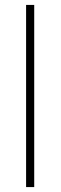

<svg xmlns="http://www.w3.org/2000/svg" viewBox="-20 -760 246 780"><path d="M86 -740H119V0H86Z"/></svg>

Font: IBM Plex Sans Arabic ExtraLight
Style: Regular
Weight: 200
Designer: Mike Abbink, Paul van der Laan, Pieter van Rosmalen, Wael Morcos, Khajak Apelian
Foundry: Bold Monday
Version: Version 1.1